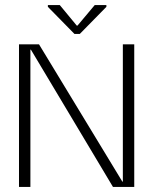

<svg xmlns="http://www.w3.org/2000/svg" viewBox="-20 -738 609 758"><path d="M465 -563H510V0H426L102 -542H100V0H55V-563H134L463 -21H465ZM274 -604 169 -711V-718H216L283 -637H286L354 -718H400V-711L295 -604Z"/></svg>

Font: Darker Grotesque
Style: Regular
Weight: 400
Designer: Gabriel Lam
Foundry: TypeRant
Version: Version 1.000;gftools[0.9.28]